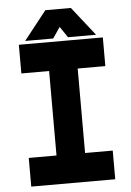

<svg xmlns="http://www.w3.org/2000/svg" viewBox="-58 -901 646 944"><g transform="rotate(-5 265.0 -429.0)"><path d="M57.5 0V-141.5H194.5V-558.5H57.5V-700H472V-558.5H335.5V-141.5H472V0ZM120.5 -71H409.5H265V-629.5H409.5H120.5H265V-71H120.5ZM202 -858H328L440 -716H301.5L265 -770L228.5 -716H90ZM235.5 -819 193 -761 235.5 -819H292.5L335 -761L292.5 -819Z"/></g></svg>

Font: Tourney Thin Black
Style: Regular
Weight: 900
Version: Version 1.015